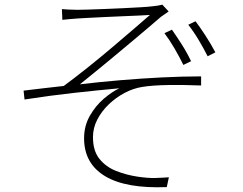

<svg xmlns="http://www.w3.org/2000/svg" viewBox="-20 -772 1040 822"><path d="M245 -733Q259 -732 275 -731Q291 -730 312 -730Q326 -730 357 -731Q388 -732 428 -733.5Q468 -735 509 -737Q550 -739 583 -741Q616 -743 632 -745Q645 -746 656 -748Q667 -750 675 -752L702 -723Q697 -719 686.5 -712Q676 -705 669 -700Q646 -680 612.5 -651.5Q579 -623 540 -590.5Q501 -558 461 -524.5Q421 -491 385 -462Q349 -433 322 -411Q405 -421 494 -428.5Q583 -436 671.5 -440.5Q760 -445 841 -445V-406Q766 -409 700 -408Q634 -407 590 -400Q551 -394 514 -374.5Q477 -355 446 -325.5Q415 -296 396.5 -260Q378 -224 378 -185Q378 -126 406 -91.5Q434 -57 477.5 -40Q521 -23 567 -16Q613 -9 645 -10Q677 -11 703 -13L694 29Q519 36 429.5 -18Q340 -72 340 -180Q340 -233 364.5 -276Q389 -319 424 -349Q459 -379 491 -394Q402 -386 294 -374Q186 -362 85 -346L81 -384Q122 -389 169 -394.5Q216 -400 253 -404Q299 -438 353 -481Q407 -524 459.5 -568.5Q512 -613 555 -650Q598 -687 622 -708Q608 -707 576.5 -705.5Q545 -704 506 -702.5Q467 -701 427.5 -699Q388 -697 358 -695.5Q328 -694 314 -693Q294 -692 276 -690Q258 -688 247 -687ZM716 -645Q733 -621 756.5 -584.5Q780 -548 798 -510L765 -494Q749 -527 727.5 -564Q706 -601 684 -630ZM817 -681Q834 -659 858.5 -621.5Q883 -584 902 -548L869 -531Q853 -563 831 -600Q809 -637 786 -666Z"/></svg>

Font: Noto Sans JP ExtraLight
Style: Regular
Weight: 250
Designer: Ryoko NISHIZUKA  (kana, bopomofo & ideographs); Paul D. Hunt (Latin, Greek & Cyrillic); Sandoll Communications , Soo-you
Foundry: Adobe
Version: Version 2.004-H2;hotconv 1.0.118;makeotfexe 2.5.65603